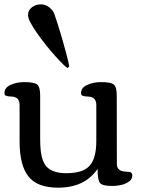

<svg xmlns="http://www.w3.org/2000/svg" viewBox="-20 -847 656 880"><path d="M290 -535.2Q278.8 -540 234.9 -588.4Q190.9 -636.7 149.7 -695.3Q108.4 -753.9 108.4 -777.8Q108.4 -799.8 126.2 -813.5Q144 -827.1 167 -827.1Q188.5 -827.1 206.1 -813.2Q223.6 -799.3 229.5 -781.7Q255.9 -705.1 282.2 -607.4Q296.4 -554.2 296.9 -544.4V-542ZM164.1 -211.4Q164.1 -177.2 167 -153.3Q169.9 -129.4 177.7 -109.4Q185.5 -89.4 199.2 -77.6Q212.9 -65.9 233.9 -59.6Q254.9 -53.2 284.7 -53.2Q359.9 -53.2 390.6 -87.2Q421.4 -121.1 421.4 -200.7V-365.7Q421.4 -401.9 385.7 -404.3Q375 -404.8 371.3 -405.3Q367.7 -405.8 361.6 -407.2Q355.5 -408.7 353.5 -411.9Q351.6 -415 351.6 -420.9Q351.6 -445.3 380.1 -458Q408.7 -470.7 442.4 -470.7Q487.3 -470.7 501.2 -460Q515.1 -449.2 515.1 -409.2L515.6 -96.7Q515.6 -63.5 550.8 -61Q575.7 -59.6 580.6 -56.2Q586.4 -52.2 586.4 -42Q586.4 -25.4 570.1 -14.2Q553.7 -2.9 533.9 1.2Q514.2 5.4 494.1 5.4Q449.2 5.4 438.2 -8.5Q427.2 -22.5 427.2 -72.8Q368.2 13.2 246.6 13.2Q150.4 13.2 110.1 -38.6Q69.8 -90.3 69.8 -198.2V-365.7Q69.8 -401.9 35.2 -404.3Q24.4 -404.8 20.5 -405.3Q16.6 -405.8 10.5 -407.2Q4.4 -408.7 2.4 -411.9Q0.5 -415 0.5 -420.9Q0.5 -445.3 28.8 -458Q57.1 -470.7 90.8 -470.7Q135.7 -470.7 149.9 -460Q164.1 -449.2 164.1 -409.2Z"/></svg>

Font: Corben
Style: Regular
Weight: 400
Designer: vernon adams
Foundry: vernon adams
Version: Version 1.100